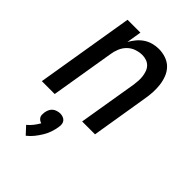

<svg xmlns="http://www.w3.org/2000/svg" viewBox="-230 -619 960 960"><g transform="rotate(45 250.0 -139.0)"><path d="M6 0 92 -520H183L170 -441Q180 -459 194 -476Q208 -493 226 -505Q244 -517 265 -522.5Q286 -528 306 -528Q332 -528 356.5 -519.5Q381 -511 398 -493.5Q415 -476 424 -452.5Q433 -429 436 -404Q439 -379 437.5 -352.5Q436 -326 431 -299L382 0H291L343 -313Q345 -328 346 -343.5Q347 -359 345 -374Q343 -389 338 -403Q333 -417 323 -427.5Q313 -438 298.5 -443Q284 -448 269 -448Q248 -448 226.5 -440.5Q205 -433 189 -417Q173 -401 164.5 -380Q156 -359 153 -338L97 0ZM142 250 105 210Q120 198 132 182.5Q144 167 153 151Q145 149 138.5 144Q132 139 128.5 132.5Q125 126 125 117.5Q125 109 126 101Q128 90 132.5 80Q137 70 145 63Q153 56 164.5 52.5Q176 49 186 49Q196 49 205.5 52.5Q215 56 221 63Q227 70 228.5 80Q230 90 228 101Q225 122 218 142.5Q211 163 199.5 182Q188 201 174 218.5Q160 236 142 250Z"/></g></svg>

Font: Iosevka Term Curly Medium
Style: Italic
Weight: 500
Italic angle: -9°
Designer: Belleve Invis
Foundry: Belleve Invis
Version: Version 32.3.0